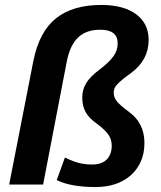

<svg xmlns="http://www.w3.org/2000/svg" viewBox="-20 -745 651 775"><path d="M17 0 115 -501Q139 -618 206.5 -671.5Q274 -725 389 -725Q479 -725 529.5 -687.5Q580 -650 580 -584Q580 -503 510 -451Q489 -436 475.5 -425Q462 -414 453.5 -405Q445 -396 442 -388Q439 -380 439 -371Q439 -351 452.5 -335Q466 -319 501 -293Q563 -248 563 -168Q563 -127 549 -94.5Q535 -62 509 -38.5Q483 -15 447 -2.5Q411 10 366 10Q266 10 209 -18L242 -109Q280 -91 303.5 -86Q327 -81 352 -81Q391 -81 411 -101.5Q431 -122 431 -157Q431 -182 417.5 -201.5Q404 -221 372 -245Q340 -267 326 -292Q312 -317 312 -351Q312 -384 328.5 -410.5Q345 -437 383 -465Q421 -494 438 -518Q455 -542 455 -570Q455 -625 385 -625Q328 -625 295.5 -594Q263 -563 250 -499L154 0Z"/></svg>

Font: Libra Sans Modern
Style: Bold Italic
Weight: 700
Italic angle: -12°
Foundry: Stefan Peev, Context Ltd
Version: Version 1.000